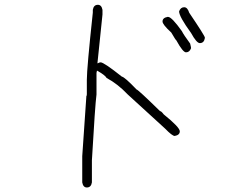

<svg xmlns="http://www.w3.org/2000/svg" viewBox="-20 -642 1040 815"><path d="M395.5 -621.6Q411.1 -621.6 415 -600.1V-580.6L393.6 -373.5H395.5Q401.9 -377.4 407.2 -377.4Q420.9 -377.4 497.1 -316.9Q509.8 -314.5 559.6 -262.2Q565.4 -262.2 659.2 -170.4Q664.6 -170.4 674.8 -156.7Q743.2 -101.6 743.2 -84.5Q743.2 -68.8 721.7 -64.9Q710.9 -64.9 680.7 -96.2L522.5 -240.7Q479.5 -286.1 432.6 -311Q426.8 -322.3 395.5 -340.3L391.6 -342.3L389.6 -332.5V-240.7Q383.8 -198.7 370.1 38.6V132.3Q366.7 153.8 348.6 153.8Q333 153.8 329.1 132.3V21L346.7 -234.9Q348.6 -234.9 348.6 -242.7V-303.2Q348.6 -352.1 374 -588.4V-600.1Q377.4 -621.6 395.5 -621.6ZM761.7 -611.3Q775.9 -611.3 783.2 -587.9Q849.6 -489.7 849.6 -482.4V-480.5Q846.2 -459 828.1 -459Q814.5 -459 791 -502Q740.2 -571.8 740.2 -593.8Q746.6 -611.3 761.7 -611.3ZM691.4 -570.3H693.4Q709 -570.3 752 -509.8Q759.3 -494.6 787.1 -457Q791 -441.4 791 -437.5Q784.7 -419.9 769.5 -419.9Q756.3 -419.9 728.5 -470.7Q725.6 -471.7 707 -503.9Q669.9 -537.6 669.9 -550.8Q669.9 -566.4 691.4 -570.3Z"/></svg>

Font: CEF Fonts CJK Mono
Style: Regular
Weight: 400
Designer: PartyBoss (派对大魔王)
Version: Release 2.25